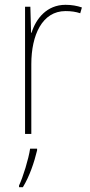

<svg xmlns="http://www.w3.org/2000/svg" viewBox="-20 -556 374 797"><path d="M252 -536C174 -536 129 -478 111 -420H109L106 -528H84V0H110V-290C110 -410 155 -510 252 -510C276 -510 295 -507 313 -501L320 -525C300 -532 277 -536 252 -536ZM134 68V61H105C99 103 75 181 59 214V221H75C103 175 122 118 134 68Z"/></svg>

Font: Noto Sans Lao SemiCondensed Thin
Style: Regular
Weight: 100
Width: 4
Designer: Monotype Design Team
Foundry: Monotype Imaging Inc.
Version: Version 2.003